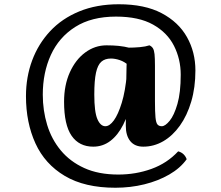

<svg xmlns="http://www.w3.org/2000/svg" viewBox="-20 -680 1039 902"><path d="M682 -467Q693 -462 698.5 -453Q704 -444 706 -425.5Q708 -407 708 -371V-205Q708 -153 710.5 -128Q713 -103 720 -95Q727 -87 740 -87Q756 -87 777 -112.5Q798 -138 813.5 -191.5Q829 -245 829 -329Q829 -402 797.5 -464.5Q766 -527 699 -564.5Q632 -602 525 -602Q410 -602 333.5 -553.5Q257 -505 219 -422Q181 -339 181 -235Q181 -161 201.5 -93.5Q222 -26 265.5 26.5Q309 79 376 109.5Q443 140 536 140Q618 140 691.5 113.5Q765 87 817 31Q832 35 842 44.5Q852 54 857 68Q827 110 775 140Q723 170 658 186Q593 202 522 202Q378 202 284.5 146.5Q191 91 146.5 -6.5Q102 -104 102 -228Q102 -318 131 -396Q160 -474 215.5 -533.5Q271 -593 352.5 -626.5Q434 -660 538 -660Q660 -660 739.5 -618Q819 -576 858.5 -505.5Q898 -435 898 -349Q898 -269 878.5 -203Q859 -137 825 -89.5Q791 -42 747 -16.5Q703 9 653 9Q613 9 592 -17Q571 -43 571 -89Q571 -116 571.5 -162Q572 -208 572.5 -262.5Q573 -317 574.5 -368.5Q576 -420 578 -456Q610 -456 637 -458.5Q664 -461 682 -467ZM480 -467Q511 -467 537 -464.5Q563 -462 595 -454L584 -373Q565 -390 543 -397.5Q521 -405 501 -405Q473 -405 456 -390Q439 -375 431 -338.5Q423 -302 423 -236Q423 -154 437.5 -120.5Q452 -87 475 -87Q495 -87 515 -114.5Q535 -142 552 -197Q569 -252 576 -333L616 -353Q613 -275 598.5 -209.5Q584 -144 559 -94.5Q534 -45 498.5 -18Q463 9 418 9Q352 9 316.5 -42Q281 -93 281 -202Q281 -280 308 -340Q335 -400 380.5 -433.5Q426 -467 480 -467Z"/></svg>

Font: Vollkorn
Style: Bold
Weight: 700
Designer: Friedrich Althausen
Foundry: Friedrich Althausen
Version: Version 5.000